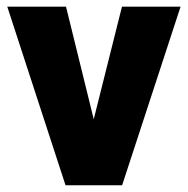

<svg xmlns="http://www.w3.org/2000/svg" viewBox="-20 -548 557 568"><path d="M175.3 -528.3 257.3 -195.3 340.8 -528.3H514.2L341.3 0H173.8L1.5 -528.3Z"/></svg>

Font: Vazirmatn RD Black
Style: Regular
Weight: 900
Designer: Saber Rastikerdar
Foundry: Saber Rastikerdar
Version: Version 32.102